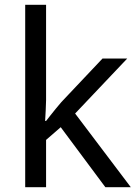

<svg xmlns="http://www.w3.org/2000/svg" viewBox="-20 -780 574 800"><path d="M172 -363Q172 -347 170.5 -321Q169 -295 168 -276H172Q178 -284 190 -299Q202 -314 214.5 -329.5Q227 -345 236 -355L407 -536H510L293 -307L525 0H419L233 -250L172 -197V0H85V-760H172Z"/></svg>

Font: binaryh115
Style: Book
Weight: 400
Designer: Jelle Bosma - Monotype Design Team
Foundry: Monotype Imaging Inc.
Version: Version 2.003